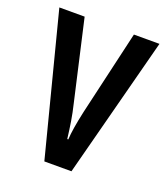

<svg xmlns="http://www.w3.org/2000/svg" viewBox="-106 -616 603 692"><g transform="rotate(20 195.5 -270.0)"><path d="M143 0 4 -540H101L171 -233Q179 -200 184 -169Q189 -138 193 -104H197Q198 -124 202.5 -152Q207 -180 215 -216L290 -540H388L247 0Z"/></g></svg>

Font: Noto Sans Kannada ExtraCondensed Medium
Style: Regular
Weight: 500
Width: 2
Designer: Jelle Bosma - Monotype Design Team
Foundry: Monotype Imaging Inc.
Version: Version 2.005; ttfautohint (v1.8.4.7-5d5b)